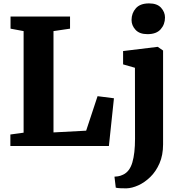

<svg xmlns="http://www.w3.org/2000/svg" viewBox="-20 -838 1038 1102"><path d="M115.5 -76.5V-659.5L40.5 -673.5V-743H382V-673.5L287 -659.5V-78L474.5 -88L540 -286L634 -274L605 0H39.5V-66ZM686.5 -468.5V-545L883.5 -569H885.5L916 -548V-9.5Q916 52.5 895.5 99.5Q875 146.5 842.5 178Q810 209.5 773.8 225.8Q737.5 242 706.5 243Q695 243.5 673.2 242.5Q651.5 241.5 644.5 239L637 176Q643.5 176 657.2 174Q671 172 686.5 164.5Q724 147 739.5 94.8Q755 42.5 755 -42L754.5 -449ZM826 -642Q780.5 -642 757.8 -667Q735 -692 735 -723Q735 -762.5 759.8 -790.5Q784.5 -818.5 835 -818.5H836Q882 -818.5 904.5 -793.5Q927 -768.5 927 -737.5Q927 -698 902.2 -670Q877.5 -642 827 -642Z"/></svg>

Font: Merriweather Black
Style: Regular
Weight: 900
Designer: Eben Sorkin
Foundry: Eben Sorkin
Version: Version 2.200;gftools[0.9.31]